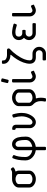

<svg xmlns="http://www.w3.org/2000/svg" viewBox="1314 -1994 867 3535"><g transform="rotate(-90 1747.5 -226.5)"><path d="M312 -124.5V-312Q312 -339.8 282.5 -357.2Q252.9 -374.5 217.8 -374.5Q182.6 -374.5 154.1 -357.9Q125.5 -341.3 125.5 -312V-124.5Q125.5 -100.6 150.4 -82Q176.3 -62.5 218.8 -62Q252.9 -62 282.5 -79.3Q312 -96.7 312 -124.5ZM374.5 -312V-124.5Q374.5 -71.8 327.4 -35.9Q280.3 0 218.8 0Q156.7 0 109.4 -35.2Q62 -70.3 62 -124.5V-312Q62 -365.7 109.4 -401.9Q156.7 -438 218.8 -438H343.3Q365.2 -438 391.1 -457.5Q403.3 -466.8 414.1 -453.1L431.6 -429.7Q440.9 -415 419.9 -400.4Q395 -382.8 364.3 -376.5Q361.3 -376.5 359.1 -373.3Q356.9 -370.1 358.9 -367.2Q374.5 -342.3 374.5 -312Z M562 -188V-199.2Q562 -335.9 601.6 -424.3Q609.9 -438 624.5 -432.6L650.4 -419.9Q665 -411.6 658.7 -398.4Q624.5 -323.7 624.5 -200.2V-188Q624.5 -138.2 668 -100.6Q699.2 -75.7 742.7 -66.4Q750 -66.4 750 -72.8V-327.6Q750 -372.1 782.2 -405Q814.5 -438 858.9 -438Q949.2 -438 984.4 -332Q1000 -274.9 1000 -184.6Q1000 -139.2 983.4 -110.1Q966.8 -81.1 933.6 -52.7Q885.7 -12.2 819.3 -2.9Q812 -2 812 3.9V169.9Q812 186.5 795.4 186.5H766.6Q750 186.5 750 169.9V3.9Q750 -2.4 742.7 -2.9Q668.9 -13.2 615.5 -65.4Q562 -117.7 562 -188ZM812 -327.6V-72.8Q812 -66.4 819.3 -66.4Q871.1 -77.6 904.5 -107.9Q938 -138.2 938 -188Q938 -261.7 925.5 -310.3Q913.1 -358.9 873.5 -372.6Q867.2 -374.5 858.9 -374.5Q840.3 -374.5 826.2 -360.8Q812 -347.2 812 -327.6Z M1140.6 -436.5Q1218.3 -436.5 1218.8 -358.9V-108.9Q1218.8 -90.3 1232.2 -76.2Q1245.6 -62 1265.1 -62Q1273.4 -62 1281.7 -65.4Q1321.3 -79.1 1347.2 -139.2Q1373 -199.2 1373 -262.2Q1373 -324.2 1350.6 -403.3Q1346.7 -418.9 1360.8 -424.3L1387.7 -433.6Q1394 -435.5 1400.6 -432.6Q1407.2 -429.7 1409.7 -423.3Q1436.5 -332 1436.5 -259.3Q1436.5 -229 1432.1 -204.6Q1422.9 -139.2 1386.7 -81.5Q1350.6 -23.9 1303.7 -7.3Q1288.1 0 1265.1 0Q1220.7 0 1188 -32.2Q1155.3 -64.5 1155.3 -108.9V-358.9Q1155.3 -374.5 1140.6 -374.5Q1124 -374.5 1124 -391.1V-419.9Q1124 -436.5 1140.6 -436.5Z M1717.3 0H1710Q1700.7 0 1704.1 7.3Q1716.3 45.9 1716.3 92.3Q1716.3 134.8 1707 173.3Q1706.1 187 1691.4 186.5H1661.6Q1654.3 186.5 1648.9 180.4Q1643.6 174.3 1645 166Q1653.3 124.5 1653.3 93.3Q1653.3 10.3 1602.1 -40.5Q1560.5 -74.7 1560.5 -124.5V-312Q1560.5 -365.7 1607.9 -401.9Q1655.3 -438 1717.3 -438Q1778.3 -438 1825.7 -401.6Q1873 -365.2 1873 -312V-124.5Q1873 -71.8 1825.7 -35.9Q1778.3 0 1717.3 0ZM1717.3 -62Q1751.5 -62 1781 -79.3Q1810.5 -96.7 1810.5 -124.5V-312Q1810.5 -339.8 1781.5 -357.2Q1752.4 -374.5 1717.3 -374.5Q1673.8 -374.5 1647.9 -353.5Q1623 -335 1623 -312V-124.5Q1623 -101.6 1647.9 -84Q1674.8 -62 1717.3 -62Z M1985.8 -528.3 2008.8 -626.5Q2014.2 -644 2029.8 -639.2L2058.6 -632.8Q2074.2 -629.9 2071.3 -612.3L2046.4 -513.7Q2043.5 -498 2027.3 -501L1998.5 -508.3Q1982.9 -512.7 1985.8 -528.3ZM2059.6 -421.4V-108.9Q2059.6 -90.3 2073.5 -76.2Q2087.4 -62 2107.4 -62Q2114.7 -62 2125 -66.4L2177.7 -88.4Q2193.4 -95.7 2199.7 -80.1L2210.9 -52.7Q2218.3 -37.1 2201.7 -31.2L2149.9 -8.3Q2127 0 2107.4 0Q2063 0 2030 -32.2Q1997.1 -64.5 1997.1 -108.9V-421.4Q1997.1 -438 2013.7 -438H2043Q2059.6 -438 2059.6 -421.4Z M2459 -62H2528.3Q2579.1 -62 2616 -25.9Q2652.8 10.3 2652.8 61Q2652.8 112.8 2616 149.7Q2579.1 186.5 2528.3 186.5H2419.4Q2402.8 186.5 2402.8 169.9V141.1Q2402.8 124.5 2419.4 124.5H2528.3Q2554.2 124.5 2572.3 105.7Q2590.3 86.9 2590.3 61Q2590.3 35.2 2572.3 17.6Q2554.2 0 2528.3 0H2459Q2403.8 0 2372.8 -30Q2341.8 -60.1 2341.8 -111.8Q2341.8 -168 2365.2 -231.4Q2408.7 -348.6 2505.4 -458.5Q2507.3 -460.4 2505.9 -464.6Q2504.4 -468.8 2501.5 -468.8H2497.1Q2433.6 -468.8 2387 -504.2Q2340.3 -539.6 2340.3 -593.3V-607.9Q2340.3 -624.5 2356.9 -624.5H2386.2Q2402.8 -624.5 2402.8 -607.9V-593.3Q2402.8 -565.4 2431.9 -548.3Q2460.9 -531.2 2497.1 -531.2H2590.3Q2623.5 -531.2 2623.5 -499Q2623.5 -487.8 2611.3 -476.1Q2554.2 -425.3 2502 -351.6Q2449.7 -277.8 2423.3 -208.5Q2403.8 -157.7 2403.8 -114.3Q2403.8 -62 2459 -62Z M3089.4 -45.4V-16.6Q3089.4 0 3072.8 0H2902.8Q2851.1 0 2814 -36.9Q2776.9 -73.7 2776.9 -124.5Q2776.9 -176.3 2814.5 -213.9Q2819.8 -219.2 2814.5 -224.1Q2777.3 -259.3 2776.9 -312Q2776.9 -368.2 2816.9 -403.1Q2856.9 -438 2919.4 -438Q2933.1 -438 2951.2 -435.5Q3013.2 -428.2 3069.8 -410.6Q3075.2 -408.7 3078.6 -402.6Q3082 -396.5 3079.1 -389.2L3068.4 -361.8Q3062 -345.2 3046.9 -351.6Q2974.1 -376.5 2918 -376.5Q2840.3 -376.5 2840.3 -312Q2840.3 -285.2 2858.4 -267.6Q2876.5 -250 2902.8 -250H2948.2Q2964.8 -250 2964.8 -233.4V-204.6Q2964.8 -188 2948.2 -188H2902.8Q2877 -188 2858.6 -169.2Q2840.3 -150.4 2840.3 -124.5Q2840.3 -98.6 2858.4 -80.3Q2876.5 -62 2902.8 -62H3072.8Q3089.4 -62 3089.4 -45.4Z M3275.9 -421.4V-108.9Q3275.9 -90.3 3289.8 -76.2Q3303.7 -62 3323.7 -62Q3331.1 -62 3341.3 -66.4L3394 -88.4Q3409.7 -95.7 3416 -80.1L3427.2 -52.7Q3434.6 -37.1 3418 -31.2L3366.2 -8.3Q3343.3 0 3323.7 0Q3279.3 0 3246.3 -32.2Q3213.4 -64.5 3213.4 -108.9V-421.4Q3213.4 -438 3230 -438H3259.3Q3275.9 -438 3275.9 -421.4Z"/></g></svg>

Font: GOSTRUS
Style: type_B
Weight: 400
Designer: Юрий и Татьяна Кривогуз
Version: Version 02.00